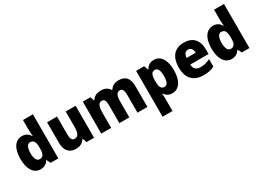

<svg xmlns="http://www.w3.org/2000/svg" viewBox="-17 -1694 3926 2867"><g transform="rotate(-30 1946.5 -260.0)"><path d="M226 10C295 10 334 -20 364 -65H371L403 0H535V-760H364V-598C364 -561 367 -515 371 -481H367C337 -530 295 -561 229 -561C115 -561 40 -460 40 -276C40 -92 114 10 226 10ZM290 -128C243 -128 213 -174 213 -274C213 -372 242 -420 289 -420C352 -420 373 -373 373 -281V-260C372 -169 350 -128 290 -128Z M1151 -551H980V-296C980 -191 963 -131 893 -131C848 -131 830 -169 830 -244V-551H659V-192C659 -55 731 10 837 10C902 10 958 -14 989 -69H999L1020 0H1151Z M1894 -561C1829 -561 1777 -534 1746 -484H1738C1711 -531 1665 -561 1589 -561C1515 -561 1462 -531 1436 -483H1429L1406 -551H1275V0H1446V-248C1446 -362 1464 -421 1527 -421C1568 -421 1587 -386 1587 -307V0H1759V-264C1759 -367 1778 -421 1837 -421C1879 -421 1900 -389 1900 -307V0H2071V-359C2071 -499 2010 -561 1894 -561Z M2503 -561C2435 -561 2396 -532 2365 -481H2357L2333 -551H2194V240H2365V35C2365 3 2363 -28 2360 -61H2365C2392 -21 2432 10 2501 10C2612 10 2689 -92 2689 -276C2689 -459 2619 -561 2503 -561ZM2442 -424C2490 -424 2516 -379 2516 -277C2516 -176 2491 -131 2443 -131C2385 -131 2365 -178 2365 -271V-291C2367 -382 2386 -424 2442 -424Z M3018 -561C2865 -561 2770 -465 2770 -272C2770 -82 2873 10 3036 10C3118 10 3174 -2 3225 -30V-159C3168 -130 3120 -117 3057 -117C2982 -117 2943 -158 2941 -228H3257V-310C3257 -474 3167 -561 3018 -561ZM3024 -439C3073 -439 3099 -400 3100 -341H2944C2948 -409 2979 -439 3024 -439Z M3521 10C3590 10 3629 -20 3659 -65H3666L3698 0H3830V-760H3659V-598C3659 -561 3662 -515 3666 -481H3662C3632 -530 3590 -561 3524 -561C3410 -561 3335 -460 3335 -276C3335 -92 3409 10 3521 10ZM3585 -128C3538 -128 3508 -174 3508 -274C3508 -372 3537 -420 3584 -420C3647 -420 3668 -373 3668 -281V-260C3667 -169 3645 -128 3585 -128Z"/></g></svg>

Font: Noto Sans Bengali SemiCondensed ExtraBold
Style: Regular
Weight: 800
Width: 4
Designer: Joana Ranito - Universal Thirst; Jelle Bosma - Monotype Design Team
Foundry: Universal Thirst ehf.
Version: Version 3.000